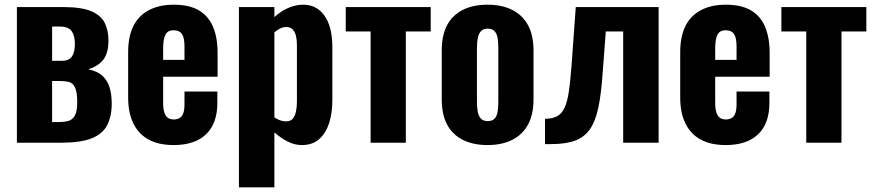

<svg xmlns="http://www.w3.org/2000/svg" viewBox="-20 -608 3726 818"><path d="M52 0V-578H247Q329 -578 370.5 -559.5Q412 -541 427 -509Q442 -477 442 -435Q442 -381 419.5 -353Q397 -325 356 -313Q397 -304 418 -283.5Q439 -263 447.5 -233.5Q456 -204 456 -167Q456 -112 436.5 -74.5Q417 -37 370 -18.5Q323 0 241 0ZM202 -88H231Q253 -88 270.5 -92.5Q288 -97 298.5 -115Q309 -133 309 -172Q309 -216 299.5 -235.5Q290 -255 273 -259Q256 -263 233 -263H202ZM202 -349H245Q274 -349 286.5 -367.5Q299 -386 299 -421Q299 -455 285.5 -475Q272 -495 233 -495H202Z M720 10Q656 10 613 -13.5Q570 -37 548 -82.5Q526 -128 526 -192V-386Q526 -452 548 -496.5Q570 -541 614 -564.5Q658 -588 720 -588Q786 -588 827 -564Q868 -540 887.5 -494Q907 -448 907 -382V-281H675V-169Q675 -144 680.5 -128Q686 -112 696 -105.5Q706 -99 721 -99Q735 -99 745.5 -105.5Q756 -112 761 -126Q766 -140 766 -163V-218H906V-170Q906 -82 858 -36Q810 10 720 10ZM675 -353H766V-410Q766 -435 761 -450.5Q756 -466 745.5 -472.5Q735 -479 719 -479Q704 -479 694.5 -472Q685 -465 680 -447.5Q675 -430 675 -398Z M998 190V-578H1149V-535Q1176 -560 1207.5 -574Q1239 -588 1271 -588Q1306 -588 1330 -572.5Q1354 -557 1369 -531Q1384 -505 1390 -473Q1396 -441 1396 -408V-182Q1396 -126 1382 -83Q1368 -40 1339.5 -15Q1311 10 1266 10Q1235 10 1205.5 -5Q1176 -20 1149 -44V190ZM1199 -91Q1218 -91 1227.5 -102.5Q1237 -114 1241 -133Q1245 -152 1245 -175V-417Q1245 -438 1241 -455Q1237 -472 1227 -482.5Q1217 -493 1200 -493Q1186 -493 1173 -486.5Q1160 -480 1149 -470V-108Q1161 -100 1173 -95.5Q1185 -91 1199 -91Z M1559 0V-474H1453V-578H1815V-474H1709V0Z M2057 10Q1995 10 1951 -12.5Q1907 -35 1884.5 -78Q1862 -121 1862 -185V-393Q1862 -457 1884.5 -500Q1907 -543 1951 -565.5Q1995 -588 2057 -588Q2119 -588 2163 -565.5Q2207 -543 2230 -500Q2253 -457 2253 -393V-185Q2253 -121 2230 -78Q2207 -35 2163 -12.5Q2119 10 2057 10ZM2058 -92Q2077 -92 2087 -102.5Q2097 -113 2100 -131.5Q2103 -150 2103 -174V-403Q2103 -428 2100 -446Q2097 -464 2087 -475Q2077 -486 2058 -486Q2039 -486 2029 -475Q2019 -464 2015.5 -446Q2012 -428 2012 -403V-174Q2012 -150 2015.5 -131.5Q2019 -113 2029 -102.5Q2039 -92 2058 -92Z M2302 6V-102Q2333 -102 2353 -112.5Q2373 -123 2385 -148.5Q2397 -174 2403.5 -217.5Q2410 -261 2415 -329L2433 -578H2786V0H2635V-474H2561L2548 -303Q2542 -211 2529.5 -151Q2517 -91 2493 -57Q2469 -23 2429 -8.5Q2389 6 2326 6Z M3072 10Q3008 10 2965 -13.5Q2922 -37 2900 -82.5Q2878 -128 2878 -192V-386Q2878 -452 2900 -496.5Q2922 -541 2966 -564.5Q3010 -588 3072 -588Q3138 -588 3179 -564Q3220 -540 3239.5 -494Q3259 -448 3259 -382V-281H3027V-169Q3027 -144 3032.5 -128Q3038 -112 3048 -105.5Q3058 -99 3073 -99Q3087 -99 3097.5 -105.5Q3108 -112 3113 -126Q3118 -140 3118 -163V-218H3258V-170Q3258 -82 3210 -36Q3162 10 3072 10ZM3027 -353H3118V-410Q3118 -435 3113 -450.5Q3108 -466 3097.5 -472.5Q3087 -479 3071 -479Q3056 -479 3046.5 -472Q3037 -465 3032 -447.5Q3027 -430 3027 -398Z M3415 0V-474H3309V-578H3671V-474H3565V0Z"/></svg>

Font: Oswald SemiBold
Style: Regular
Weight: 600
Designer: Vernon Adams
Foundry: Vernon Adams
Version: Version 4.100; ttfautohint (v1.8.1.43-b0c9)